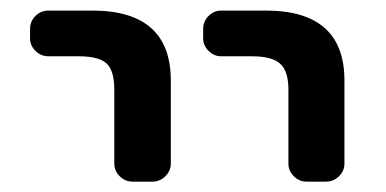

<svg xmlns="http://www.w3.org/2000/svg" viewBox="-20 -565 733 365"><path d="M72.3 -458Q57.6 -458 47.4 -468.3Q37.1 -478.5 37.1 -492.2V-509.8Q37.1 -524.4 47.4 -534.7Q57.6 -544.9 72.3 -544.9H155.3Q305.7 -544.9 304.7 -410.2V-253.9Q304.7 -240.2 294.4 -230Q284.2 -219.7 269.5 -219.7H232.4Q217.8 -219.7 207.5 -230Q197.3 -240.2 197.3 -253.9V-394.5Q197.3 -430.7 182.6 -444.3Q168 -458 129.9 -458ZM400.4 -458Q386.7 -458 376.5 -468.3Q366.2 -478.5 366.2 -492.2V-509.8Q366.2 -524.4 376.5 -534.7Q386.7 -544.9 400.4 -544.9H485.4Q635.7 -544.9 634.8 -410.2V-253.9Q634.8 -240.2 624.5 -230Q614.3 -219.7 599.6 -219.7H562.5Q548.8 -219.7 538.6 -230Q528.3 -240.2 528.3 -253.9V-394.5Q528.3 -429.7 512.7 -443.8Q497.1 -458 459 -458Z"/></svg>

Font: Gen Jyuu GothicL Medium
Style: Regular
Weight: 500
Designer: [Source Han Sans]
Ryoko NISHIZUKA  (kana & ideographs); Paul D. Hunt (Latin, Greek & Cyrillic); Wenlong ZHANG  (bopomofo
Version: Version 1.002.20150607